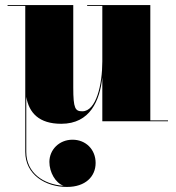

<svg xmlns="http://www.w3.org/2000/svg" viewBox="-20 -480 695 760"><path d="M267 73C214 73 175.5 113 175.5 161C175.5 202 199.5 244 231.5 255.5C152 250 84 204.5 84 121V-96.5C95 -33 134.5 10 222.5 10C337.5 10 375 -83 385 -173V0H645V-3.5H575V-460H325V-456.5H385V-237C385 -145.5 361 -39.5 306 -39.5C278 -39.5 270 -49.5 270 -133.5V-460H10V-456.5H80V121C80 211 159.5 260 245 260C318 260 358.5 219 358.5 165C358.5 112 320 73 267 73Z"/></svg>

Font: Bodoni* 48pt Fatface
Style: Regular
Weight: 900
Version: Version 2.3